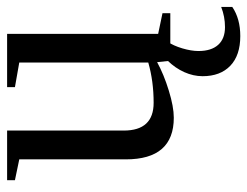

<svg xmlns="http://www.w3.org/2000/svg" viewBox="-98 -401 696 540"><g transform="rotate(-90 250.0 -131.0)"><path d="M152.8 -130.9Q152.8 -46.9 231 -46.9Q291.5 -46.9 344.2 -62V-424.8L274.9 -437V-459H424.8V-34.2L482.9 -22V0H349.1L345.2 -37.1Q310.5 -18.1 265.1 -4.2Q219.7 9.8 189 9.8Q71.8 9.8 71.8 -125V-424.8L13.2 -437V-459H152.8ZM418.5 196.8Q364.3 196.8 335 168.7Q305.7 140.6 305.7 90.8Q305.7 64.9 317.1 39.3Q328.6 13.7 349.6 -7.8H402.8Q391.6 8.3 384 33.7Q376.5 59.1 376.5 79.1Q376.5 115.2 393.8 134.5Q411.1 153.8 443.8 153.8Q473.1 153.8 500.5 143.1V174.3Q467.3 196.8 418.5 196.8Z"/></g></svg>

Font: Times New Roman
Style: Regular
Weight: 400
Designer: Steve Matteson
Foundry: Ascender Corporation
Version: Version 2.00.3